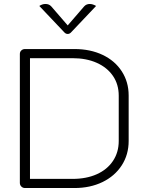

<svg xmlns="http://www.w3.org/2000/svg" viewBox="-20 -947 738 967"><path d="M80 -26V-675Q80 -686 87.5 -693Q95 -700 106 -700H355Q435 -700 497 -670.5Q559 -641 593.5 -587.5Q628 -534 628 -466V-237Q628 -168 593 -114Q558 -60 496 -30Q434 0 355 0H106Q95 0 87.5 -7.5Q80 -15 80 -26ZM345 -46Q415 -46 467.5 -69.5Q520 -93 549 -136.5Q578 -180 578 -237V-465Q578 -522 549 -564.5Q520 -607 467.5 -630.5Q415 -654 345 -654H131V-46ZM404 -915Q415 -927 432 -927Q447 -927 464 -917L337 -783Q330 -776 321 -776Q312 -776 305 -783L178 -917Q193 -927 209 -927Q227 -927 238 -915L321 -819Z"/></svg>

Font: K2D Thin
Style: Regular
Weight: 100
Designer: Katatrad Aksorn Co.,Ltd.
Foundry: Cadson Demak Co.,Ltd.
Version: Version 1.000; ttfautohint (v1.6)